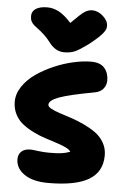

<svg xmlns="http://www.w3.org/2000/svg" viewBox="-62 -1013 683 1046"><g transform="rotate(5 279.0 -490.0)"><path d="M399.9 -969.2Q431.6 -969.2 459.2 -944.1Q486.8 -918.9 486.8 -892.1Q486.8 -882.3 484.6 -875.2Q482.4 -868.2 473.9 -856Q465.3 -843.8 446.8 -826.4Q428.2 -809.1 397 -784.2Q351.1 -750.5 326.4 -739.3Q301.8 -728 266.1 -728Q216.8 -728 181.2 -777.8Q165.5 -798.3 147.2 -815.2Q128.9 -832 116.2 -841.1Q103.5 -850.1 92.3 -859.6Q81.1 -869.1 75.4 -880.9Q69.8 -892.6 69.8 -909.2Q69.8 -935.1 92 -949.5Q114.3 -963.9 154.8 -963.9Q187 -963.9 218 -947.5Q249 -931.2 286.1 -890.1Q337.9 -942.9 358.4 -956.1Q378.9 -969.2 399.9 -969.2ZM242.2 -11.2Q157.7 -11.2 110.8 -43.7Q64 -76.2 64 -126Q64 -152.3 81.1 -168.2Q98.1 -184.1 130.9 -184.1Q141.6 -184.1 171.9 -179.9Q202.1 -175.8 231 -175.8Q274.9 -175.8 298.3 -178.7Q321.8 -181.6 347.2 -190.9Q341.3 -202.1 320.1 -212.4Q298.8 -222.7 270 -231.9Q241.2 -241.2 207.3 -252.2Q173.3 -263.2 140.9 -279.1Q108.4 -294.9 81.5 -315.4Q54.7 -335.9 38.3 -367.2Q22 -398.4 22 -437Q22 -480 49.3 -520.5Q76.7 -561 120.1 -591.1Q163.6 -621.1 216.3 -643.8Q269 -666.5 321.8 -678.2Q374.5 -689.9 418 -689.9Q468.3 -689.9 491.2 -663.1Q514.2 -636.2 514.2 -595.2Q514.2 -568.8 497.6 -549.3Q481 -529.8 451.2 -524.9Q315.4 -500 260.7 -480.2Q206.1 -460.4 206.1 -436Q206.1 -425.3 224.4 -415.3Q242.7 -405.3 271.7 -395.8Q300.8 -386.2 335.9 -374.8Q371.1 -363.3 406.2 -346.7Q441.4 -330.1 470.5 -309.6Q499.5 -289.1 517.8 -257.6Q536.1 -226.1 536.1 -188Q536.1 -97.2 463.6 -54.2Q391.1 -11.2 242.2 -11.2Z"/></g></svg>

Font: Shantell Sans Irregular
Style: Regular
Weight: 800
Designer: Stephen Nixon, Anya Danilova, Shantell Martin
Foundry: Arrow Type
Version: Version 1.006;[9816181b4]